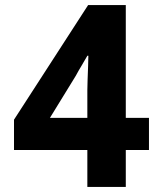

<svg xmlns="http://www.w3.org/2000/svg" viewBox="-20 -734 640 754"><path d="M323 0V-145H35V-264L326 -714H474V-271H565V-145H474V0ZM176 -271H323V-381Q323 -394 324 -421Q325 -448 326 -475Q327 -502 327 -515H323Q312 -495 300 -475.5Q288 -456 278 -437Z"/></svg>

Font: Noto Sans Mono ExtraBold
Style: Regular
Weight: 800
Designer: Monotype Design Team
Foundry: Monotype Imaging Inc.
Version: Version 2.014